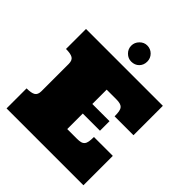

<svg xmlns="http://www.w3.org/2000/svg" viewBox="-246 -1075 1229 1229"><g transform="rotate(45 368.0 -461.0)"><path d="M476.1 -181.2Q496.1 -181.2 509.5 -184.6Q522.9 -188 531 -197.5Q539.1 -207 542 -223.6Q544.9 -240.2 544.9 -266.1H715.8V0H20V-181.2Q63 -181.2 81.5 -192.6Q100.1 -204.1 100.1 -235.8V-482.9Q100.1 -515.1 81.5 -526.6Q63 -538.1 20 -538.1V-719.2H715.8V-453.1H544.9Q544.9 -479 542 -495.6Q539.1 -512.2 531 -521.5Q522.9 -530.8 509.5 -534.4Q496.1 -538.1 476.1 -538.1H388.2V-408.2H543.9V-321.8H388.2V-181.2ZM300.3 -848.6Q300.3 -877.9 321.8 -899.9Q343.3 -921.9 372.1 -921.9Q402.8 -921.9 424.1 -900.4Q445.3 -878.9 445.3 -848.6Q445.3 -816.9 424.8 -796.4Q404.3 -775.9 372.1 -775.9Q343.3 -775.9 321.8 -797.4Q300.3 -818.8 300.3 -848.6Z"/></g></svg>

Font: Ultra
Style: Regular
Weight: 400
Designer: Astigmatic (AOETI)
Foundry: Astigmatic (AOETI)
Version: Version 1.000